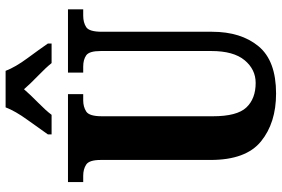

<svg xmlns="http://www.w3.org/2000/svg" viewBox="-176 -794 981 668"><g transform="rotate(-90 314.0 -460.5)"><path d="M322 10Q436 10 486.5 -51Q537 -112 537 -213V-596Q537 -640 553 -650.5Q569 -661 593 -661H615V-714H395V-661H416Q440 -661 455 -650.5Q470 -640 470 -600V-215Q470 -138 438 -99.5Q406 -61 359 -61Q304 -61 273.5 -93.5Q243 -126 243 -210V-596Q243 -640 259.5 -650.5Q276 -661 298 -661H320V-714H14V-661H36Q59 -661 75 -650.5Q91 -640 91 -600V-218Q91 -95 155.5 -42.5Q220 10 322 10ZM180 -771H248Q263 -791 290.5 -818Q318 -845 337 -867Q356 -845 384 -818Q412 -791 428 -771H496V-784Q476 -813 445 -855Q414 -897 401 -931H274Q261 -897 230.5 -855Q200 -813 180 -784Z"/></g></svg>

Font: Noto Serif ExtraCondensed Extra
Style: Regular
Weight: 800
Width: 3
Designer: Monotype Design Team
Foundry: Monotype Imaging Inc.
Version: Version 1.002